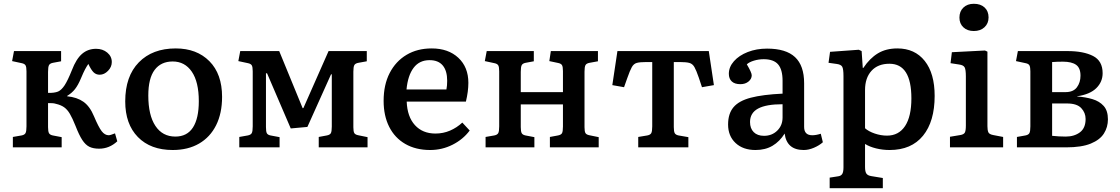

<svg xmlns="http://www.w3.org/2000/svg" viewBox="-20 -779 5921 1015"><path d="M504 7Q473 7 452.5 -3Q432 -13 415 -39Q398 -65 379 -114Q363 -154 349.5 -177Q336 -200 319 -212Q302 -224 276 -230Q267 -233 257 -233.5Q247 -234 234 -234V-107Q234 -84 239 -75Q244 -66 259 -63L306 -54V0H48V-55L94 -63Q110 -66 115 -75.5Q120 -85 120 -111V-402Q120 -425 115 -433.5Q110 -442 95 -445L44 -456L54 -509H303V-455L260 -447Q244 -444 239 -434.5Q234 -425 234 -399V-288Q267 -287 287 -295Q305 -303 321.5 -328Q338 -353 360 -408Q383 -468 414 -494.5Q445 -521 488 -521Q523 -521 547 -501Q571 -481 571 -451Q571 -425 551 -404.5Q531 -384 507 -384Q488 -384 475 -396.5Q462 -409 447 -441Q438 -428 429.5 -412Q421 -396 408 -365Q393 -329 376.5 -308Q360 -287 335 -272V-270Q387 -265 421 -241Q455 -217 477 -164Q501 -107 517.5 -85.5Q534 -64 555 -64Q563 -64 588 -74L600 -32Q558 7 504 7Z M893 14Q776 14 709 -54.5Q642 -123 642 -243Q642 -376 714 -449.5Q786 -523 909 -523Q1020 -523 1087 -455.5Q1154 -388 1154 -267Q1154 -180 1122.5 -117Q1091 -54 1032.5 -20Q974 14 893 14ZM907 -57Q969 -57 1000 -105Q1031 -153 1031 -244Q1031 -346 994 -400Q957 -454 893 -454Q831 -454 797.5 -409.5Q764 -365 764 -274Q764 -170 801.5 -113.5Q839 -57 907 -57Z M1245 0V-55L1290 -63Q1306 -66 1311 -75.5Q1316 -85 1316 -111V-402Q1316 -425 1311 -433.5Q1306 -442 1291 -445L1240 -456L1250 -509H1456L1580 -207L1584 -208L1717 -509H1919V-455L1875 -447Q1858 -444 1853 -434.5Q1848 -425 1848 -400V-106Q1848 -84 1853 -75.5Q1858 -67 1874 -64L1923 -54V0H1665V-55L1708 -63Q1724 -66 1729 -75Q1734 -84 1734 -110V-386H1730L1605 -108L1517 -100L1392 -391L1386 -392V-107Q1386 -84 1390.5 -75Q1395 -66 1410 -63L1458 -54V0Z M2254 14Q2178 14 2122.5 -18Q2067 -50 2037.5 -108.5Q2008 -167 2008 -246Q2008 -331 2040 -393Q2072 -455 2129 -489Q2186 -523 2262 -523Q2350 -523 2403 -473.5Q2456 -424 2456 -341Q2456 -296 2443 -242H2130Q2133 -162 2173.5 -117.5Q2214 -73 2282 -73Q2323 -73 2359 -88.5Q2395 -104 2424 -131L2463 -89Q2428 -42 2372.5 -14Q2317 14 2254 14ZM2129 -306H2340Q2344 -326 2344 -352Q2344 -405 2320.5 -433Q2297 -461 2251 -461Q2197 -461 2166.5 -420.5Q2136 -380 2129 -306Z M2547 0V-55L2593 -63Q2609 -66 2614 -75.5Q2619 -85 2619 -111V-402Q2619 -425 2614 -433.5Q2609 -442 2594 -445L2543 -456L2553 -509H2802V-455L2759 -447Q2743 -444 2738 -434.5Q2733 -425 2733 -399V-292H2956V-403Q2956 -426 2951 -434.5Q2946 -443 2931 -446L2884 -456L2892 -509H3141V-455L3097 -447Q3080 -444 3075 -434.5Q3070 -425 3070 -400V-106Q3070 -84 3075 -75.5Q3080 -67 3096 -64L3145 -54V0H2887V-55L2930 -63Q2946 -66 2951 -75Q2956 -84 2956 -110V-227H2733V-107Q2733 -84 2738 -75Q2743 -66 2758 -63L2805 -54V0Z M3354 0V-55L3402 -63Q3418 -66 3423 -75.5Q3428 -85 3428 -111V-451H3396Q3363 -451 3346.5 -446.5Q3330 -442 3320 -424Q3310 -406 3296 -366L3279 -318L3217 -329L3244 -509H3727L3754 -329L3691 -318L3674 -369Q3661 -407 3651 -424.5Q3641 -442 3624 -446.5Q3607 -451 3575 -451H3542V-107Q3542 -84 3547 -75Q3552 -66 3567 -63L3619 -54V0Z M3974 14Q3908 14 3868.5 -23Q3829 -60 3829 -121Q3829 -178 3857.5 -212Q3886 -246 3949 -262.5Q4012 -279 4117 -284V-352Q4117 -411 4093.5 -438.5Q4070 -466 4017 -466Q3991 -466 3966 -458.5Q3941 -451 3928 -439Q3954 -395 3954 -381Q3954 -362 3937 -348Q3920 -334 3894 -334Q3864 -334 3848.5 -348.5Q3833 -363 3833 -389Q3833 -425 3860 -455.5Q3887 -486 3933 -504Q3979 -522 4035 -522Q4135 -522 4183 -477Q4231 -432 4231 -339V-108Q4231 -64 4274 -64Q4294 -64 4319 -72L4330 -27Q4311 -10 4283 2Q4255 14 4229 14Q4139 14 4128 -73Q4102 -31 4064 -8.5Q4026 14 3974 14ZM4019 -61Q4061 -61 4089 -88.5Q4117 -116 4117 -158V-228Q4030 -228 3987.5 -205Q3945 -182 3945 -134Q3945 -100 3964.5 -80.5Q3984 -61 4019 -61Z M4366 216V160L4411 153Q4426 151 4432.5 140.5Q4439 130 4439 106V-377Q4439 -414 4432.5 -426Q4426 -438 4403 -441L4360 -447L4368 -505L4520 -516L4535 -509L4541 -420H4544Q4578 -471 4621 -497Q4664 -523 4724 -523Q4816 -523 4868.5 -457Q4921 -391 4921 -272Q4921 -137 4859.5 -61.5Q4798 14 4683 14Q4646 14 4611.5 5.5Q4577 -3 4553 -18V104Q4553 128 4560 138.5Q4567 149 4586 152L4647 162V216ZM4669 -62Q4731 -62 4764.5 -112.5Q4798 -163 4798 -259Q4798 -442 4682 -442Q4621 -442 4587 -404.5Q4553 -367 4553 -303V-101Q4572 -84 4604.5 -73Q4637 -62 4669 -62Z M5128 -615Q5094 -615 5073 -634.5Q5052 -654 5052 -686Q5052 -719 5073 -739Q5094 -759 5128 -759Q5164 -759 5185 -739.5Q5206 -720 5206 -687Q5206 -655 5184.5 -635Q5163 -615 5128 -615ZM5002 0V-56L5056 -65Q5075 -68 5080.5 -78Q5086 -88 5086 -115V-375Q5086 -411 5079.5 -423Q5073 -435 5050 -438L5005 -445L5012 -503L5187 -512L5200 -506V-112Q5200 -92 5204.5 -80.5Q5209 -69 5231 -65L5283 -55V0Z M5356 0V-55L5401 -63Q5417 -66 5422 -75.5Q5427 -85 5427 -111V-402Q5427 -423 5422.5 -432.5Q5418 -442 5402 -445L5351 -456L5361 -509H5623Q5708 -509 5758.5 -483Q5809 -457 5809 -392Q5809 -346 5775.5 -313Q5742 -280 5674 -270V-269Q5718 -266 5755 -255Q5792 -244 5814.5 -219Q5837 -194 5837 -148Q5837 -107 5816 -73.5Q5795 -40 5746.5 -20Q5698 0 5616 0ZM5542 -292H5613Q5654 -292 5673 -317.5Q5692 -343 5692 -379Q5692 -420 5668.5 -436.5Q5645 -453 5599 -453Q5585 -453 5569.5 -452.5Q5554 -452 5542 -451ZM5614 -57Q5659 -57 5689 -79.5Q5719 -102 5719 -150Q5719 -183 5696 -207.5Q5673 -232 5621 -232H5542V-61Q5559 -59 5578 -58Q5597 -57 5614 -57Z"/></svg>

Font: Literata 12pt Medium
Style: Regular
Weight: 500
Designer: Latin by Veronika Burian and Jose Scaglione. Greek by Irene Vlachou. Cyrillic by Vera Evstafieva.
Foundry: TypeTogether
Version: Version 3.002